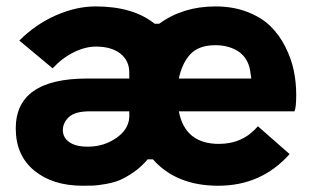

<svg xmlns="http://www.w3.org/2000/svg" viewBox="-20 -575 989 607"><path d="M241.2 12.2Q146.5 12.2 88.1 -35.9Q29.8 -84 29.8 -168.9Q29.8 -326.7 255.4 -326.7H388.7V-345.7Q388.7 -383.3 360.6 -405.5Q332.5 -427.7 283.2 -427.7Q249 -427.7 212.2 -409.2Q175.3 -390.6 146.5 -358.9L41 -446.8Q92.3 -498 156.5 -526.4Q220.7 -554.7 282.2 -554.7Q400.9 -554.7 468.8 -500H483.4Q558.6 -554.7 661.1 -554.7Q716.8 -554.7 761.7 -537.4Q806.6 -520 835 -492.2Q863.3 -464.4 882.1 -427Q900.9 -389.6 908.7 -352.1Q916.5 -314.5 916.5 -275.4Q916.5 -235.8 911.1 -223.1H545.4Q564.9 -120.1 672.4 -120.1Q747.6 -120.1 795.4 -175.8L895.5 -87.9Q806.6 12.2 669.9 12.2Q537.1 12.2 463.4 -71.3H446.8Q426.8 -47.4 402.3 -30.5Q377.9 -13.7 358.6 -5.6Q339.4 2.4 313.7 6.8Q288.1 11.2 275.1 11.7Q262.2 12.2 241.2 12.2ZM545.4 -326.7H774.4Q771 -353 769 -361.3Q758.8 -397.9 729.5 -415Q700.2 -432.1 661.1 -432.1Q608.9 -432.1 582.3 -404.1Q555.7 -376 545.4 -326.7ZM257.8 -111.3Q310.5 -111.3 351.3 -141.4Q392.1 -171.4 388.7 -216.8V-223.1H264.6Q217.3 -223.1 198 -205.1Q178.7 -187 178.7 -163.6Q178.7 -140.1 199 -125.7Q219.2 -111.3 257.8 -111.3Z"/></svg>

Font: Acari Sans Neue Black
Style: Regular
Weight: 900
Designer: Alfredo Marco Pradil
Foundry: Alfredo Marco Pradil
Version: Version 1.045;June 16, 2019;FontCreator 11.5.0.2425 64-bit; 